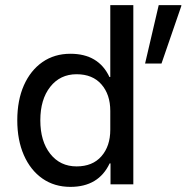

<svg xmlns="http://www.w3.org/2000/svg" viewBox="-20 -720 728 750"><path d="M255 10Q192.5 10 145.8 -22.5Q99.2 -55 73.3 -113.8Q47.5 -172.5 47.5 -250Q47.5 -328.3 73.3 -386.7Q99.2 -445 145.8 -477.5Q192.5 -510 255 -510Q365 -510 407.5 -419.2H410.8V-700H500.8V0H411.7V-81.7H408.3Q365 10 255 10ZM279.2 -70Q341.7 -70 376.2 -109.6Q410.8 -149.2 410.8 -213.3V-286.7Q410.8 -350.8 376.2 -390.4Q341.7 -430 279.2 -430Q215 -430 176.2 -380.8Q137.5 -331.7 137.5 -250Q137.5 -168.3 176.2 -119.2Q215 -70 279.2 -70ZM546.7 -471.7 600 -700H688.3V-696.7L610.8 -471.7Z"/></svg>

Font: Funnel Sans
Style: Regular
Weight: 400
Designer: NORD ID, Kristian Moeller
Foundry: Dicotype
Version: Version 1.000